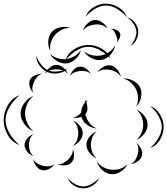

<svg xmlns="http://www.w3.org/2000/svg" viewBox="-121 -906 908 1042"><path d="M235 -580Q247 -617 282 -639Q317 -661 355 -662Q394 -663 429.5 -643Q465 -623 480 -587Q454 -616 420 -634.5Q386 -653 355 -652Q325 -651 292 -630.5Q259 -610 235 -580ZM124 -505Q130 -523 148 -538.5Q166 -554 185 -554Q205 -554 222.5 -538.5Q240 -523 247 -505Q235 -520 218 -525Q201 -530 185 -530Q170 -530 153 -525Q136 -520 124 -505ZM407 -513Q418 -530 439 -542.5Q460 -555 480 -551Q500 -547 515.5 -528Q531 -509 535 -489Q524 -507 508 -515.5Q492 -524 476 -527Q460 -530 441.5 -528Q423 -526 407 -513ZM259 -493Q263 -510 278 -526.5Q293 -543 311 -544Q328 -546 346 -533.5Q364 -521 371 -504Q359 -517 343 -519.5Q327 -522 313 -521Q299 -519 284 -513.5Q269 -508 259 -493ZM60 -401Q47 -414 40.5 -435Q34 -456 42 -473Q49 -489 69.5 -497.5Q90 -506 108 -505Q90 -500 80 -488Q70 -476 64 -463Q58 -449 55 -433.5Q52 -418 60 -401ZM548 -480Q574 -482 601.5 -468Q629 -454 640 -430Q651 -406 644 -376Q637 -346 618 -327Q629 -351 628 -375.5Q627 -400 618 -420Q609 -439 591 -456Q573 -473 548 -480ZM-15 -119Q-55 -133 -78 -172Q-101 -211 -101 -254Q-101 -297 -78 -336Q-55 -375 -15 -389Q-48 -362 -69.5 -325Q-91 -288 -91 -254Q-91 -220 -69.5 -183Q-48 -146 -15 -119ZM60 -194Q32 -205 11.5 -232.5Q-9 -260 -9 -290Q-9 -320 11.5 -347.5Q32 -375 60 -385Q37 -366 26 -340Q15 -314 15 -290Q15 -266 26 -240Q37 -214 60 -194ZM404 -209Q378 -210 353.5 -227Q329 -244 322 -269L321 -272Q297 -263 274 -268Q289 -270 300 -277.5Q311 -285 319 -295Q321 -326 341 -351Q341 -359 339 -366Q343 -361 345 -355Q350 -360 355 -364Q351 -357 348 -350Q353 -335 353.5 -319Q354 -303 346 -291Q344 -288 342 -286Q343 -281 345 -276Q351 -256 365.5 -237.5Q380 -219 404 -209ZM693 -331Q727 -319 747 -286Q767 -253 767 -217Q767 -181 747.5 -148Q728 -115 694 -103Q721 -126 739 -157.5Q757 -189 757 -217Q757 -246 739 -277Q721 -308 693 -331ZM619 -311Q643 -302 661.5 -278.5Q680 -255 680 -229Q680 -203 661.5 -179.5Q643 -156 619 -147Q639 -164 647.5 -186Q656 -208 656 -229Q656 -250 647.5 -272Q639 -294 619 -311ZM274 -252Q294 -245 311 -225Q328 -205 328 -183Q328 -161 311 -141Q294 -121 274 -114Q291 -128 297.5 -147Q304 -166 304 -183Q304 -201 297.5 -219.5Q291 -238 274 -252ZM404 -47Q382 -55 365 -76Q348 -97 348 -120Q348 -143 365 -164Q382 -185 404 -193Q386 -178 379 -158Q372 -138 372 -120Q372 -102 379 -82Q386 -62 404 -47ZM60 -59Q42 -65 27 -82.5Q12 -100 12 -119Q12 -137 27 -154.5Q42 -172 60 -178Q46 -166 41 -150Q36 -134 36 -119Q36 -104 41 -87.5Q46 -71 60 -59ZM619 -131Q634 -120 644 -99.5Q654 -79 649 -60Q644 -42 625 -29.5Q606 -17 587 -15Q604 -23 613 -37.5Q622 -52 626 -67Q630 -81 630 -98Q630 -115 619 -131ZM274 -98Q282 -81 280.5 -58.5Q279 -36 266 -23Q253 -10 230.5 -8.5Q208 -7 191 -15Q209 -13 223.5 -21.5Q238 -30 249 -40Q259 -51 267.5 -65.5Q276 -80 274 -98ZM175 -15Q165 1 144.5 11.5Q124 22 106 17Q88 13 75 -5.5Q62 -24 60 -43Q68 -26 82.5 -18Q97 -10 112 -6Q126 -3 143 -3.5Q160 -4 175 -15ZM571 -15Q560 9 534 25.5Q508 42 482 39Q455 37 433 16Q411 -5 404 -31Q419 -9 441 2Q463 13 484 15Q505 17 528.5 10.5Q552 4 571 -15ZM416 60Q407 85 382.5 100.5Q358 116 331 116Q304 116 279.5 100.5Q255 85 246 60Q263 80 286.5 93Q310 106 331 106Q352 106 375.5 93Q399 80 416 60ZM344 -816Q356 -849 389 -868Q422 -887 457 -886Q492 -885 524 -865Q556 -845 568 -812Q545 -839 515 -857.5Q485 -876 457 -876Q428 -877 397.5 -859.5Q367 -842 344 -816ZM568 -812Q592 -806 609 -785.5Q626 -765 629 -741Q632 -716 620 -692Q608 -668 586 -657Q603 -675 612 -697.5Q621 -720 619 -739Q616 -759 602 -779Q588 -799 568 -812ZM330 -740Q335 -760 353.5 -778Q372 -796 393 -797Q414 -799 434.5 -784Q455 -769 464 -750Q449 -765 430.5 -770Q412 -775 395 -773Q378 -772 360 -764.5Q342 -757 330 -740ZM152 -630Q139 -653 141 -683Q143 -713 160 -733Q177 -752 206.5 -758Q236 -764 260 -754Q234 -755 212.5 -743.5Q191 -732 178 -717Q164 -701 156 -678.5Q148 -656 152 -630ZM480 -750Q493 -751 509 -744.5Q525 -738 530 -726Q535 -715 528 -699Q521 -683 512 -674Q518 -686 515 -697Q512 -708 508 -717Q504 -727 498 -736.5Q492 -746 480 -750ZM504 -660Q500 -633 479 -609.5Q458 -586 431 -581Q404 -576 376 -590.5Q348 -605 334 -628Q355 -611 380 -606Q405 -601 427 -605Q448 -609 469.5 -622.5Q491 -636 504 -660ZM318 -635Q313 -609 291 -587.5Q269 -566 243 -562Q217 -559 190 -574Q163 -589 151 -613Q171 -595 195 -589Q219 -583 240 -586Q261 -589 282.5 -601Q304 -613 318 -635ZM247 -535Q228 -514 197 -508.5Q166 -503 139 -514Q112 -525 93.5 -550.5Q75 -576 76 -605Q85 -577 103 -554.5Q121 -532 143 -523Q164 -515 193 -518.5Q222 -522 247 -535Z"/></svg>

Font: Rubik Puddles
Style: Regular
Weight: 400
Designer: Hubert and Fischer, NaN
Foundry: Hubert and Fischer, NaN
Version: Version 2.200